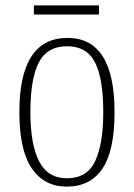

<svg xmlns="http://www.w3.org/2000/svg" viewBox="-20 -684 497 714"><path d="M228 10Q145 10 98.5 -57.5Q52 -125 52 -267Q52 -543 231 -543Q406 -543 406 -267Q406 -124 361 -57Q316 10 228 10ZM229 -21Q304 -21 334 -85Q364 -149 364 -267Q364 -391 333.5 -451.5Q303 -512 230 -512Q155 -512 124 -451Q93 -390 93 -267Q93 -147 125.5 -84Q158 -21 229 -21ZM106 -630V-664H348V-630Z"/></svg>

Font: Noto Serif Sinhala Condensed ExtraLight
Style: Regular
Weight: 200
Width: 3
Designer: Jelle Bosma - Monotype Design Team
Foundry: Monotype Imaging Inc.
Version: Version 2.007; ttfautohint (v1.8.4.7-5d5b)